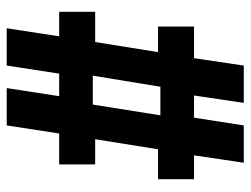

<svg xmlns="http://www.w3.org/2000/svg" viewBox="-107 -638 745 571"><g transform="rotate(90 265.5 -352.5)"><path d="M64 0 88 -156H15V-263H105L135 -450H59V-557H153L175 -705H286L264 -557H330L353 -705H464L442 -557H513V-450H424L394 -263H469V-156H377L353 0H242L266 -156H199L175 0ZM205 -256H291L323 -457H238Z"/></g></svg>

Font: Nunito Sans 7pt Condensed Black
Style: Regular
Weight: 900
Width: 3
Designer: Vernon Adams
Foundry: Vernon Adams
Version: Version 3.101;gftools[0.9.27]